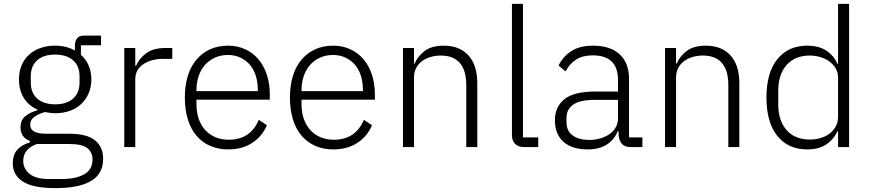

<svg xmlns="http://www.w3.org/2000/svg" viewBox="-20 -760 4500 992"><path d="M513 60Q513 138 450.5 175Q388 212 267 212Q150 212 98 178Q46 144 46 84Q46 40 69 14Q92 -12 134 -24V-32Q86 -51 86 -102Q86 -140 111 -160Q136 -180 173 -190V-194Q128 -214 103 -254Q78 -294 78 -350Q78 -389 91 -421Q104 -453 128.5 -476Q153 -499 187.5 -511.5Q222 -524 264 -524Q323 -524 367 -499V-524Q367 -547 378 -561.5Q389 -576 414 -576H502V-526H398V-477Q424 -454 438 -421.5Q452 -389 452 -350Q452 -311 438.5 -279Q425 -247 400.5 -223.5Q376 -200 341.5 -187.5Q307 -175 265 -175Q251 -175 238 -177Q225 -179 212 -181Q179 -172 157.5 -156.5Q136 -141 136 -115Q136 -69 218 -69H337Q430 -69 471.5 -34.5Q513 0 513 60ZM458 64Q458 27 431.5 5.5Q405 -16 337 -16H171Q138 -5 119 17Q100 39 100 72Q100 112 133 138.5Q166 165 233 165H297Q372 165 415 140.5Q458 116 458 64ZM265 -221Q324 -221 357.5 -250.5Q391 -280 391 -334V-366Q391 -419 357.5 -448.5Q324 -478 265 -478Q205 -478 172 -448.5Q139 -419 139 -366V-334Q139 -280 172.5 -250.5Q206 -221 265 -221Z M622 0V-512H679V-420H683Q698 -456 734 -484Q770 -512 836 -512H870V-456H825Q761 -456 720 -428Q679 -400 679 -350V0Z M1159 12Q1108 12 1066.5 -6Q1025 -24 995.5 -58.5Q966 -93 950.5 -143Q935 -193 935 -256Q935 -319 950.5 -368.5Q966 -418 995.5 -452.5Q1025 -487 1066 -505.5Q1107 -524 1158 -524Q1207 -524 1247 -505.5Q1287 -487 1315 -454Q1343 -421 1358.5 -374.5Q1374 -328 1374 -272V-245H995V-220Q995 -180 1006.5 -146.5Q1018 -113 1039.5 -89Q1061 -65 1092 -51.5Q1123 -38 1162 -38Q1274 -38 1317 -141L1359 -113Q1335 -56 1283.5 -22Q1232 12 1159 12ZM1158 -476Q1121 -476 1091 -462.5Q1061 -449 1039.5 -425Q1018 -401 1006.5 -367.5Q995 -334 995 -294V-289H1312V-297Q1312 -337 1301 -370.5Q1290 -404 1269.5 -427Q1249 -450 1220.5 -463Q1192 -476 1158 -476Z M1702 12Q1651 12 1609.5 -6Q1568 -24 1538.5 -58.5Q1509 -93 1493.5 -143Q1478 -193 1478 -256Q1478 -319 1493.5 -368.5Q1509 -418 1538.5 -452.5Q1568 -487 1609 -505.5Q1650 -524 1701 -524Q1750 -524 1790 -505.5Q1830 -487 1858 -454Q1886 -421 1901.5 -374.5Q1917 -328 1917 -272V-245H1538V-220Q1538 -180 1549.5 -146.5Q1561 -113 1582.5 -89Q1604 -65 1635 -51.5Q1666 -38 1705 -38Q1817 -38 1860 -141L1902 -113Q1878 -56 1826.5 -22Q1775 12 1702 12ZM1701 -476Q1664 -476 1634 -462.5Q1604 -449 1582.5 -425Q1561 -401 1549.5 -367.5Q1538 -334 1538 -294V-289H1855V-297Q1855 -337 1844 -370.5Q1833 -404 1812.5 -427Q1792 -450 1763.5 -463Q1735 -476 1701 -476Z M2062 0V-512H2119V-431H2122Q2139 -471 2175 -497.5Q2211 -524 2273 -524Q2355 -524 2400.5 -473.5Q2446 -423 2446 -329V0H2389V-319Q2389 -397 2355.5 -435Q2322 -473 2258 -473Q2231 -473 2206 -466Q2181 -459 2161.5 -445Q2142 -431 2130.5 -409.5Q2119 -388 2119 -360V0Z M2688 0Q2657 0 2641 -17Q2625 -34 2625 -62V-740H2682V-50H2761V0Z M3241 0Q3208 0 3193 -17Q3178 -34 3176 -63V-81H3171Q3154 -38 3115 -13Q3076 12 3016 12Q2935 12 2891 -27.5Q2847 -67 2847 -139Q2847 -207 2895.5 -247Q2944 -287 3055 -287H3173V-347Q3173 -474 3042 -474Q2991 -474 2957 -452.5Q2923 -431 2902 -391L2866 -421Q2887 -466 2930.5 -495Q2974 -524 3044 -524Q3134 -524 3182 -479Q3230 -434 3230 -353V-50H3299V0ZM3024 -37Q3055 -37 3082 -45Q3109 -53 3129.5 -67.5Q3150 -82 3161.5 -102.5Q3173 -123 3173 -149V-244H3053Q2976 -244 2941.5 -219.5Q2907 -195 2907 -152V-128Q2907 -83 2939 -60Q2971 -37 3024 -37Z M3416 0V-512H3473V-431H3476Q3493 -471 3529 -497.5Q3565 -524 3627 -524Q3709 -524 3754.5 -473.5Q3800 -423 3800 -329V0H3743V-319Q3743 -397 3709.5 -435Q3676 -473 3612 -473Q3585 -473 3560 -466Q3535 -459 3515.5 -445Q3496 -431 3484.5 -409.5Q3473 -388 3473 -360V0Z M4310 -82H4307Q4287 -39 4248.5 -13.5Q4210 12 4151 12Q4052 12 3996 -58Q3940 -128 3940 -256Q3940 -384 3996 -454Q4052 -524 4151 -524Q4210 -524 4249 -498.5Q4288 -473 4307 -430H4310V-740H4367V0H4310ZM4164 -39Q4194 -39 4220.5 -47Q4247 -55 4267 -70.5Q4287 -86 4298.5 -107.5Q4310 -129 4310 -156V-359Q4310 -384 4298.5 -405Q4287 -426 4267 -441Q4247 -456 4220.5 -464.5Q4194 -473 4164 -473Q4087 -473 4044 -424Q4001 -375 4001 -292V-220Q4001 -137 4044 -88Q4087 -39 4164 -39Z"/></svg>

Font: IBM Plex Sans KR Light
Style: Regular
Weight: 300
Designer: Mike Abbink; Paul van der Laan; Pieter van Rosmalen; Wujin Sim; Chorong Kim; Dohee Lee;
Foundry: Sandoll Inc.
Version: Version 1.001